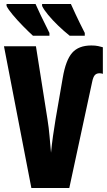

<svg xmlns="http://www.w3.org/2000/svg" viewBox="-20 -947 540 967"><path d="M138 0 0 -714H161L219 -347Q226 -303 229.5 -261.5Q233 -220 237 -178Q241 -220 247 -262.5Q253 -305 260 -347L296 -555Q311 -644 343.5 -681Q376 -718 440 -718Q460 -718 474 -715Q488 -712 498 -709V-575Q491 -578 481 -578Q466 -578 457.5 -568.5Q449 -559 444 -534L329 0ZM331 -767Q301 -791 272.5 -818.5Q244 -846 222.5 -872Q201 -898 192 -917V-927H337Q345 -909 362 -872.5Q379 -836 407 -781V-767ZM146 -767Q125 -786 96.5 -815Q68 -844 44.5 -872Q21 -900 13 -917V-927H159Q167 -908 184.5 -871.5Q202 -835 229 -781V-767Z"/></svg>

Font: Noto Sans Mono ExtraCondensed Black
Style: Regular
Weight: 900
Width: 2
Designer: Monotype Design Team
Foundry: Monotype Imaging Inc.
Version: Version 2.014